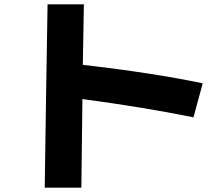

<svg xmlns="http://www.w3.org/2000/svg" viewBox="-20 -825 1040 893"><path d="M370.1 -804.7Q370.1 -788.1 365.2 -523.4Q689 -486.3 922.9 -437.5L879.9 -279.3Q651.4 -325.7 363.3 -364.3L358.4 47.9H188Q188.5 44.9 194.3 -378.4Q201.2 -801.8 201.2 -804.7Z"/></svg>

Font: Droid Sans
Style: Regular
Weight: 400
Foundry: Ascender Corporation
Version: Version 1.00 build 114